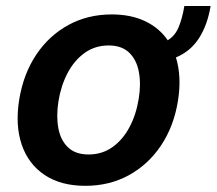

<svg xmlns="http://www.w3.org/2000/svg" viewBox="-20 -600 712 631"><path d="M585.9 -580.3H672.2Q661.9 -518.1 634.2 -474.8Q606.5 -431.5 558.2 -411.2Q577.8 -348 564.6 -267Q550.8 -183.6 508.7 -121.1Q466.6 -58.6 403.1 -24Q339.5 10.7 260.7 10.7Q180 10.7 126.6 -25Q73.2 -60.7 51.3 -124.8Q29.5 -188.9 43.3 -273.8Q57.2 -357.6 99.1 -420.3Q141 -483 204.7 -517.8Q268.5 -552.6 347.3 -552.6Q410.2 -552.6 456.9 -530.4Q503.6 -508.2 531.2 -467.7Q555.4 -482.2 567.3 -511.2Q579.2 -540.1 585.9 -580.3ZM271 -92.3Q315.7 -92.3 349.8 -116.7Q383.9 -141 405.7 -182.4Q427.6 -223.7 435.7 -274.5Q443.9 -323.5 436.4 -363.5Q429 -403.4 404.5 -427Q380 -450.6 337 -450.6Q292.3 -450.6 258.2 -426.1Q224.1 -401.6 202.2 -360.1Q180.4 -318.5 172.2 -267.8Q164.4 -218.8 171.7 -179Q179 -139.2 203.5 -115.8Q228 -92.3 271 -92.3Z"/></svg>

Font: Inter UI Semi Bold
Style: Italic
Weight: 600
Italic angle: -9.39999°
Designer: Rasmus Andersson
Foundry: rsms
Version: 3.2;8d6f07862